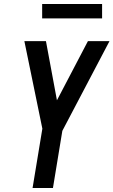

<svg xmlns="http://www.w3.org/2000/svg" viewBox="-20 -941 568 961"><path d="M143 0 192 -297 102 -735H210L265 -439L420 -735H528L292 -286L245 0ZM491 -849H191V-921H491Z"/></svg>

Font: Iosevka SS18 Semibold
Style: Italic
Weight: 600
Italic angle: -9°
Monospace: yes
Designer: Belleve Invis
Foundry: Belleve Invis
Version: Version 25.1.1; ttfautohint (v1.8.4)